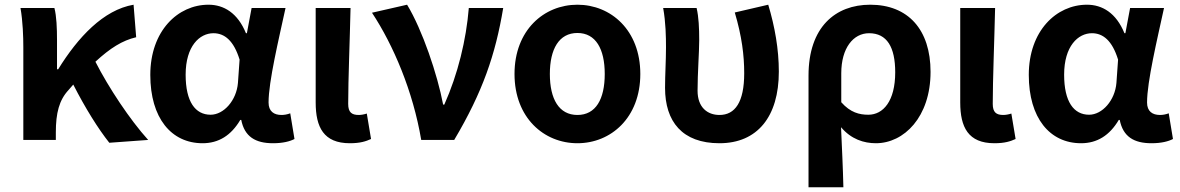

<svg xmlns="http://www.w3.org/2000/svg" viewBox="-20 -594 5007 815"><path d="M79 0H217V-32C217 -114 231 -169 271 -212C278 -220 285 -228 291 -235C342 -135 397 -47 444 12L609 0C532 -85 441 -222 385 -332C448 -390 499 -422 558 -436L547 -574C419 -552 311 -436 227 -300H222V-423C222 -475 220 -525 211 -560H67C77 -503 79 -437 79 -393Z M840 14C908 14 961 -19 1000 -85H1004C1018 -14 1064 14 1139 14C1181 14 1211 6 1230 -4L1212 -113C1199 -108 1186 -106 1175 -106C1143 -106 1120 -121 1120 -159C1120 -248 1163 -426 1192 -560H1048L1028 -453H1024C989 -539 930 -574 865 -574C735 -574 618 -463 618 -276C618 -93 707 14 840 14ZM874 -107C809 -107 768 -162 768 -277C768 -398 827 -453 886 -453C933 -453 972 -422 997 -341L990 -242C984 -168 930 -107 874 -107Z M1465 14C1509 14 1533 6 1555 -4L1537 -112C1525 -108 1512 -106 1503 -106C1473 -106 1458 -117 1458 -153C1458 -257 1465 -424 1468 -560H1320V-159C1320 -54 1354 14 1465 14Z M1768 0H1908C2029 -204 2083 -362 2116 -560H1970C1959 -425 1924 -280 1866 -150H1861C1837 -277 1773 -467 1708 -574L1559 -540C1650 -402 1733 -207 1768 0Z M2431 14C2573 14 2698 -94 2698 -280C2698 -466 2573 -574 2431 -574C2289 -574 2164 -466 2164 -280C2164 -94 2289 14 2431 14ZM2431 -106C2353 -106 2314 -173 2314 -280C2314 -386 2353 -454 2431 -454C2509 -454 2547 -386 2547 -280C2547 -173 2509 -106 2431 -106Z M3034 14C3195 14 3286 -99 3286 -290C3286 -385 3269 -481 3241 -574L3099 -541C3129 -440 3139 -359 3139 -283C3139 -160 3100 -106 3034 -106C2983 -106 2941 -138 2941 -209C2941 -282 2948 -373 2948 -423C2948 -475 2946 -521 2937 -560H2795C2806 -499 2807 -437 2807 -393C2807 -335 2803 -278 2803 -221C2803 -78 2876 14 3034 14Z M3412 201H3560C3558 114 3554 37 3550 -54C3593 -3 3647 14 3698 14C3817 14 3930 -97 3930 -289C3930 -468 3835 -574 3674 -574C3526 -574 3412 -479 3412 -273ZM3666 -107C3628 -107 3590 -116 3551 -160V-283C3551 -390 3602 -453 3669 -453C3745 -453 3780 -394 3780 -287C3780 -165 3729 -107 3666 -107Z M4201 14C4245 14 4269 6 4291 -4L4273 -112C4261 -108 4248 -106 4239 -106C4209 -106 4194 -117 4194 -153C4194 -257 4201 -424 4204 -560H4056V-159C4056 -54 4090 14 4201 14Z M4569 14C4637 14 4690 -19 4729 -85H4733C4747 -14 4793 14 4868 14C4910 14 4940 6 4959 -4L4941 -113C4928 -108 4915 -106 4904 -106C4872 -106 4849 -121 4849 -159C4849 -248 4892 -426 4921 -560H4777L4757 -453H4753C4718 -539 4659 -574 4594 -574C4464 -574 4347 -463 4347 -276C4347 -93 4436 14 4569 14ZM4603 -107C4538 -107 4497 -162 4497 -277C4497 -398 4556 -453 4615 -453C4662 -453 4701 -422 4726 -341L4719 -242C4713 -168 4659 -107 4603 -107Z"/></svg>

Font: Source Han Sans CN
Style: Bold
Weight: 700
Designer: Ryoko NISHIZUKA 西塚涼子 (kana, bopomofo & ideographs); Paul D. Hunt (Latin, Greek & Cyrillic); Sandoll Communications 산돌커뮤니
Foundry: Adobe
Version: Version 2.001;hotconv 1.0.107;makeotfexe 2.5.65593